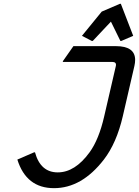

<svg xmlns="http://www.w3.org/2000/svg" viewBox="-20 -980 731 1010"><path d="M71.3 -140.6 159.2 -178.7H164.1Q192.9 -73.2 283.7 -73.2Q374.5 -73.2 451.2 -178.7Q500.5 -246.6 528.3 -368.7L589.4 -632.8Q594.2 -654.3 569.8 -654.3H310.1L311.5 -659.2L366.2 -737.3H589.4Q690.9 -737.3 690.9 -664.6Q690.9 -650.4 687 -632.8L626 -368.7Q593.3 -227.5 526.4 -140.6Q410.2 9.8 264.2 9.8Q118.2 9.8 71.3 -140.6ZM411.1 -791.5 515.1 -918.9 610.8 -960H615.7L680.7 -791.5L618.2 -764.6H613.3L563.5 -866.2L467.8 -764.6H462.9Z"/></svg>

Font: Nova Script
Style: Regular
Weight: 400
Italic angle: -13°
Version: Version 2.001